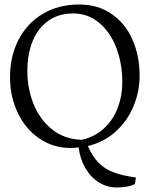

<svg xmlns="http://www.w3.org/2000/svg" viewBox="-20 -642 662 850"><path d="M328.1 10.3Q334.5 61.5 357.9 102.1Q381.3 142.6 417.5 165.3Q453.6 188 496.6 188Q545.9 188 576.7 173.3Q578.1 169.4 579.6 159.9Q581.1 150.4 581.5 143.6Q521 135.7 482.2 120.8Q443.4 106 416.5 78.6Q389.6 51.3 368.7 4.4Q439.9 -12.2 491.9 -59.3Q543.9 -106.4 571 -171.6Q598.1 -236.8 598.1 -307.1Q598.1 -395 566.4 -466.8Q534.7 -538.6 473.9 -580.3Q413.1 -622.1 330.1 -622.1Q239.3 -622.1 169.7 -580.8Q100.1 -539.6 62.3 -466.3Q24.4 -393.1 24.4 -299.8Q24.4 -213.4 59.1 -141.6Q93.8 -69.8 155 -28.3Q216.3 13.2 293 13.2Q311.5 13.2 328.1 10.3ZM521.5 -277.3Q521.5 -218.3 501.5 -165Q481.4 -111.8 440.9 -74Q400.4 -36.1 341.3 -22.9Q264.2 -25.9 210 -69.6Q155.8 -113.3 128.4 -181.9Q101.1 -250.5 101.1 -327.1Q101.1 -403.3 125 -460.9Q148.9 -518.6 194.6 -550.5Q240.2 -582.5 304.2 -582.5Q369.1 -582.5 418.7 -541.3Q468.3 -500 494.9 -430.2Q521.5 -360.4 521.5 -277.3Z"/></svg>

Font: Neuton Light
Style: Regular
Weight: 300
Designer: Brian M Zick
Foundry: Brian M Zick
Version: Version 1.560